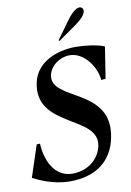

<svg xmlns="http://www.w3.org/2000/svg" viewBox="-126 -991 730 1069"><g transform="rotate(-10 239.0 -456.5)"><path d="M182 16C331 16 423 -58 448 -182C506 -459 152 -441 179 -584C190 -638 246 -676 300 -676C388 -676 447 -573 450 -510L475 -512L503 -690C466 -707 391 -716 342 -716C232 -716 117 -668 94 -559C40 -308 408 -321 370 -149C354 -78 291 -24 202 -24C95 -24 55 -139 53 -220L34 -219L-25 -40C9 -23 87 16 182 16ZM255 -769 259 -764 364 -838C427 -883 427 -911 415 -923C404 -935 375 -934 329 -871Z"/></g></svg>

Font: RL Madena Oblique
Style: Regular
Weight: 400
Italic angle: -10°
Designer: I Kadek Wantara Putra
Foundry: Roughlines ID
Version: Version 1.000;Glyphs 3.1.2 (3151)